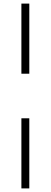

<svg xmlns="http://www.w3.org/2000/svg" viewBox="-20 -828 282 1068"><path d="M99 -418V-808H143V-418ZM99 220V-170H143V220Z"/></svg>

Font: Encode Sans SC SemiExpanded ExtraLight
Style: Regular
Weight: 250
Width: 6
Designer: Multiple Designers
Foundry: Impallari Type
Version: Version 3.002